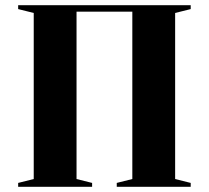

<svg xmlns="http://www.w3.org/2000/svg" viewBox="-20 -720 805 740"><path d="M110 -670 50 -685V-700H715V-685L655 -670V-30L715 -15V0H430V-15L490 -30V-675H275V-30L335 -15V0H50V-15L110 -30Z"/></svg>

Font: Yeseva One
Style: Regular
Weight: 400
Designer: Jovanny Lemonad
Foundry: Jovanny Lemonad
Version: Version 2.000